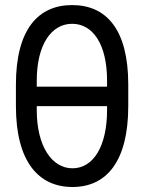

<svg xmlns="http://www.w3.org/2000/svg" viewBox="-20 -742 580 772"><path d="M495.7 -402C495.7 -623.6 407.7 -721.6 269.9 -721.6C133.5 -721.6 44 -623.6 44 -402V-315.3C44 -92.3 134.9 9.9 271.3 9.9C407.7 9.9 495.7 -92.3 495.7 -315.3ZM127.8 -393.5V-417.6C127.8 -563.9 187.5 -646.3 269.9 -646.3C353.7 -646.3 410.5 -563.9 410.5 -417.6V-393.5ZM410.5 -299.7C410.5 -153.4 355.1 -65.3 271.3 -65.3C188.9 -65.3 127.8 -153.4 127.8 -299.7V-315.3H410.5Z"/></svg>

Font: Karasuma Gothic
Style: Regular
Weight: 400
Designer: Rasmus Andersson, Ryoko Nishizuka
Foundry: Genbu
Version: Version 1.00